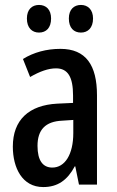

<svg xmlns="http://www.w3.org/2000/svg" viewBox="-20 -748 474 778"><path d="M89 -673C89 -635 110 -616 138 -616C167 -616 187 -635 187 -673C187 -709 167 -728 138 -728C110 -728 89 -710 89 -673ZM259 -673C259 -635 279 -616 308 -616C336 -616 357 -635 357 -673C357 -709 336 -728 308 -728C280 -728 259 -710 259 -673ZM225 -550C168 -550 117 -536 73 -509L102 -436C142 -459 176 -471 207 -471C255 -471 276 -436 276 -361V-331L212 -328C97 -322 32 -262 32 -154C32 -68 70 10 155 10C214 10 253 -18 283 -74H285L300 0H373V-362C373 -484 328 -550 225 -550ZM232 -259 277 -262V-209C277 -122 243 -69 192 -69C154 -69 132 -97 132 -157C132 -222 164 -256 232 -259Z"/></svg>

Font: Noto Sans Bengali ExtraCondensed Medium
Style: Regular
Weight: 500
Width: 2
Designer: Joana Ranito - Universal Thirst; Jelle Bosma - Monotype Design Team
Foundry: Universal Thirst ehf.
Version: Version 3.000